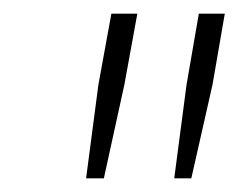

<svg xmlns="http://www.w3.org/2000/svg" viewBox="-20 -720 349 281"><path d="M106 -459H132L162 -596L181 -700H143L124 -596ZM235 -459H260L291 -596L309 -700H271L253 -596Z"/></svg>

Font: Fixel Text 20240404 ExtraLight
Style: Italic
Weight: 200
Width: 4
Italic angle: -10°
Designer: AlfaBravo + MacPaw
Foundry: Kyrylo Tkachov, Marchela Mozhyna, Serhii Makarenko, Maria Weinstein, Zakhar Kryvoshyya
Version: Version 1.211;Glyphs 3.2 (3225)